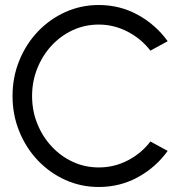

<svg xmlns="http://www.w3.org/2000/svg" viewBox="-20 -733 739 766"><path d="M374 13Q303 13 240.5 -15.2Q178 -43.5 130.8 -93.2Q83.5 -143 56.8 -209Q30 -275 30 -350Q30 -425 56.8 -491Q83.5 -557 130.8 -606.8Q178 -656.5 240.5 -684.8Q303 -713 374 -713Q459 -713 530.5 -673.5Q602 -634 649 -568.5L580 -531Q543.5 -578.5 489 -606.8Q434.5 -635 374 -635Q318.5 -635 270 -612.5Q221.5 -590 185.2 -550.5Q149 -511 128.5 -459.5Q108 -408 108 -350Q108 -291 128.8 -239.5Q149.5 -188 186 -148.8Q222.5 -109.5 270.8 -87.2Q319 -65 374 -65Q436.5 -65 490.8 -93.5Q545 -122 580 -168.5L649 -131Q602 -65.5 530.5 -26.2Q459 13 374 13Z"/></svg>

Font: Urbanist
Style: Regular
Weight: 400
Designer: Corey Hu
Foundry: Corey Hu
Version: Version 1.330; ttfautohint (v1.8.4.7-5d5b)